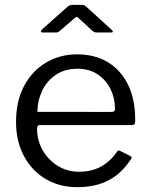

<svg xmlns="http://www.w3.org/2000/svg" viewBox="-20 -765 621 795"><path d="M133.5 -232.3Q133.5 -183.4 156.8 -142.8Q180.1 -102.1 219.5 -78Q259 -53.9 307.5 -53.9Q358.2 -53.9 396.9 -74.6Q435.7 -95.3 464.4 -136.7Q467.6 -141.4 470.4 -141.9Q473.2 -142.4 478.1 -139.9L519.8 -118.8Q529.1 -114 521.7 -105Q495.1 -65.1 462.6 -39.6Q430.1 -14.2 389.8 -2.1Q349.6 10 300.1 10Q225.9 10 168.8 -24Q111.7 -58 79 -119.1Q46.4 -180.2 46.4 -259.6Q46.4 -346.8 79.8 -409.3Q113.2 -471.9 170.6 -505.9Q227.9 -540 299 -540Q372.2 -540 426 -507.8Q479.7 -475.6 509.8 -415Q539.8 -354.4 539.8 -268.5Q539.8 -260.6 538.4 -254Q537 -247.4 525.5 -247.1H142Q137.9 -247.1 135.7 -242.8Q133.5 -238.4 133.5 -232.3ZM439 -301.6Q449.7 -301.6 452.9 -304.4Q456 -307.3 456 -315.6Q456 -359 437.4 -396.6Q418.8 -434.1 384.2 -457.2Q349.7 -480.3 300.8 -480.3Q247.4 -480.3 210.1 -454.5Q172.7 -428.6 153.9 -387.6Q135 -346.6 135 -301.8ZM362.8 -637.3 308.8 -687Q300.9 -695.2 298 -695.2Q295 -695.2 285.6 -687L228 -637.3Q222.5 -632.5 219.4 -631.5Q216.4 -630.5 210 -630.5H155.9Q149.8 -630.5 149.3 -634.1Q148.8 -637.6 153.7 -642.7L256.2 -734.1Q261.8 -739.2 266.9 -742Q272 -744.8 280.9 -744.8H320.1Q327.5 -744.8 331.7 -741.5Q335.9 -738.2 339.4 -735.4L441 -642.7Q454.4 -630.5 439.7 -630.5H381.1Q375.7 -630.5 371.4 -631.9Q367.1 -633.2 362.8 -637.3Z"/></svg>

Font: Libre Franklin Thin
Style: Regular
Weight: 100
Designer: Pablo Impallari, Rodrigo Fuenzalida, Nhung Nguyen
Foundry: Impallari Type
Version: Version 3.000